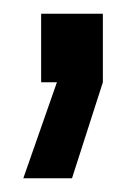

<svg xmlns="http://www.w3.org/2000/svg" viewBox="-20 -120 190 280"><path d="M40 0V-100H130V0L85 140H14L63 0Z"/></svg>

Font: Tektur Condensed
Style: Regular
Weight: 400
Width: 3
Designer: Adam Jagosz
Foundry: Adam Jagosz
Version: Version 1.005;gftools[0.9.30]